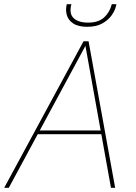

<svg xmlns="http://www.w3.org/2000/svg" viewBox="-30 -897 651 917"><path d="M-10 0 369 -700H393L520 0H500L378 -678L12 0ZM134 -256 147 -274H463L468 -256ZM387 -769Q344 -769 320.5 -784.5Q297 -800 290 -822.5Q283 -845 287 -867L289 -877H311Q299 -832 321.5 -810.5Q344 -789 391 -789Q440 -789 467 -813.5Q494 -838 504 -877H526L524 -868Q519 -846 502.5 -823Q486 -800 457.5 -784.5Q429 -769 387 -769Z"/></svg>

Font: DM Sans 9pt Thin
Style: Italic
Weight: 250
Italic angle: -10°
Version: Version 4.004;gftools[0.9.30]